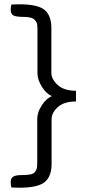

<svg xmlns="http://www.w3.org/2000/svg" viewBox="-20 -735 444 897"><path d="M223 -286Q198 -295 176.5 -328.5Q155 -362 155 -393V-592Q155 -612 153.5 -621.5Q152 -631 144 -640Q132 -656 92.5 -656Q53 -656 41.5 -663.5Q30 -671 30 -688.5Q30 -706 34 -714Q47 -715 70 -715Q157 -715 188.5 -688.5Q220 -662 220 -604V-395Q220 -365 249.5 -338Q279 -311 335 -311V-261Q279 -261 250 -234.5Q221 -208 221 -178V31Q221 89 189 115.5Q157 142 70 142Q47 142 34 141Q30 133 30 115.5Q30 98 41.5 90.5Q53 83 79.5 83Q106 83 121.5 80Q137 77 144 67.5Q151 58 152.5 49Q154 40 154 19V-180Q154 -211 176 -244Q198 -277 223 -286Z"/></svg>

Font: Overlock Mod
Style: Regular
Weight: 400
Designer: Dario Muhafara
Foundry: Dario Manuel Muhafara
Version: Version 1.001